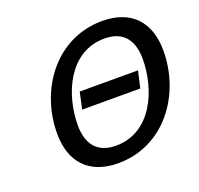

<svg xmlns="http://www.w3.org/2000/svg" viewBox="-129 -879 1073 1034"><g transform="rotate(-20 407.0 -362.0)"><path d="M814 -475C814 -635 727 -737 558 -737C293 -737 123 -502 123 -249C123 -89 210 13 379 13C644 13 814 -222 814 -475ZM400 -80C290 -80 243 -149 243 -253C243 -430 334 -644 537 -644C647 -644 694 -575 694 -471C694 -294 603 -80 400 -80ZM627 -325 649 -421H315L294 -325Z"/></g></svg>

Font: Perun Medium Italic
Style: Regular
Weight: 500
Italic angle: -12°
Foundry: Copyright (c) Stefan Peev, Context Ltd, 2016
Version: Version 1.026